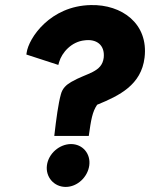

<svg xmlns="http://www.w3.org/2000/svg" viewBox="-20 -727 592 757"><path d="M389 -500C382 -441 323 -440 261 -404C242 -393 226 -379 220 -355C210 -319 202 -261 194 -191H330C339 -255 344 -286 363 -314C451 -350 537 -392 550 -500C566 -634 460 -710 338 -707C178 -704 93 -577 85 -519L84 -512L210 -471L213 -482C224 -520 262 -563 314 -568C359 -574 394 -551 389 -500ZM165 -75C159 -29 193 10 239 10C285 10 326 -29 332 -75C338 -121 306 -159 260 -159C215 -159 171 -122 165 -75Z"/></svg>

Font: Bluebird
Style: SfBdObl
Weight: 700
Designer: Jasper
Foundry: Cannot Into Space Fonts
Version: Version 0.98